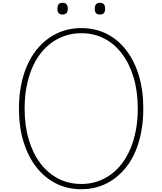

<svg xmlns="http://www.w3.org/2000/svg" viewBox="-20 -1349 1173 1388"><path d="M568 19Q467 19 385 -22.5Q303 -64 243 -140.5Q183 -217 150 -324Q117 -431 117 -564Q117 -653 132 -730.5Q147 -808 174.5 -872Q202 -936 242 -986.5Q282 -1037 332.5 -1073Q383 -1109 442 -1127.5Q501 -1146 568 -1146Q668 -1146 750 -1105Q832 -1064 891.5 -987.5Q951 -911 983.5 -804Q1016 -697 1016 -564Q1016 -476 1001.5 -398.5Q987 -321 959.5 -255.5Q932 -190 892 -140Q852 -90 802 -54Q752 -18 693 0.5Q634 19 568 19ZM568 -19Q628 -19 681.5 -36.5Q735 -54 780.5 -87Q826 -120 862 -167.5Q898 -215 923.5 -276Q949 -337 962.5 -409Q976 -481 976 -564Q976 -688 946 -788.5Q916 -889 862 -960.5Q808 -1032 733.5 -1070.5Q659 -1109 568 -1109Q507 -1109 453.5 -1091.5Q400 -1074 354 -1041Q308 -1008 272 -961Q236 -914 210.5 -853Q185 -792 171.5 -719.5Q158 -647 158 -564Q158 -440 188 -339.5Q218 -239 272.5 -167.5Q327 -96 402 -57.5Q477 -19 568 -19ZM431 -1244Q413 -1244 404 -1254Q395 -1264 395 -1286Q395 -1308 404 -1318.5Q413 -1329 432 -1329Q451 -1329 460.5 -1318.5Q470 -1308 470 -1286Q470 -1264 460 -1254Q450 -1244 431 -1244ZM703 -1244Q683 -1244 674 -1254Q665 -1264 665 -1286Q665 -1308 674.5 -1318.5Q684 -1329 702 -1329Q721 -1329 730.5 -1318.5Q740 -1308 740 -1286Q740 -1264 730.5 -1254Q721 -1244 703 -1244Z"/></svg>

Font: Playwrite BR Thin
Style: Regular
Weight: 250
Version: Version 1.003